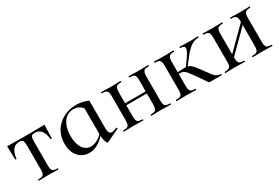

<svg xmlns="http://www.w3.org/2000/svg" viewBox="33 -1007 2365 1625"><g transform="rotate(-30 1215.5 -194.0)"><path d="M118 0C146 0 180 -2 215 -2C248 -2 282 0 308 0C311 0 311 -12 308 -12C257 -12 248 -23 248 -81V-303C248 -354 254 -369 289 -369C342 -369 373 -331 380 -256C381 -253 392 -253 392 -256C392 -282 395 -338 396 -378C396 -386 396 -387 388 -387C362 -387 302 -385 211 -385C121 -385 64 -387 39 -387C31 -387 31 -386 31 -378C32 -338 35 -282 35 -256C35 -253 47 -253 47 -256C55 -331 85 -369 138 -369C173 -369 180 -354 180 -303V-81C180 -23 171 -12 118 -12C115 -12 115 0 118 0Z M909 -60C887 -52 871 -47 860 -47C836 -47 827 -64 827 -108V-374C793 -389 753 -399 711 -399C583 -399 462 -313 462 -162C462 -49 529 10 608 10C672 10 720 -27 759 -68C762 -19 776 11 786 11C788 11 789 11 791 10L915 -49C919 -52 914 -63 909 -60ZM647 -30C580 -30 539 -94 539 -193C539 -301 589 -379 673 -379C706 -379 735 -367 759 -337V-84C729 -56 690 -30 647 -30Z M1407 -12C1356 -12 1347 -23 1347 -81V-303C1347 -360 1356 -374 1407 -374C1411 -374 1411 -386 1407 -386C1382 -386 1348 -384 1314 -384C1279 -384 1245 -386 1219 -386C1215 -386 1215 -374 1219 -374C1270 -374 1279 -363 1279 -305V-203H1078V-303C1078 -360 1087 -374 1138 -374C1142 -374 1142 -386 1138 -386C1113 -386 1079 -384 1045 -384C1010 -384 976 -386 950 -386C946 -386 946 -374 950 -374C1001 -374 1010 -363 1010 -305V-81C1010 -23 1001 -12 949 -12C945 -12 945 0 949 0C976 0 1010 -2 1045 -2C1079 -2 1112 0 1138 0C1142 0 1142 -12 1138 -12C1087 -12 1078 -23 1078 -81V-183H1279V-81C1279 -23 1269 -12 1218 -12C1214 -12 1214 0 1218 0C1244 0 1279 -2 1314 -2C1348 -2 1381 0 1407 0C1411 0 1411 -12 1407 -12Z M1905 -12C1847 -14 1836 -53 1786 -116C1740 -177 1725 -200 1692 -208L1738 -267C1794 -340 1836 -374 1893 -374C1897 -374 1897 -386 1893 -386C1872 -386 1854 -384 1816 -384C1762 -384 1748 -386 1716 -386C1713 -386 1713 -374 1716 -374C1771 -374 1772 -346 1718 -269L1676 -210C1657 -212 1632 -210 1595 -208V-303C1595 -360 1604 -374 1655 -374C1658 -374 1658 -386 1655 -386C1630 -386 1596 -384 1562 -384C1527 -384 1493 -386 1466 -386C1463 -386 1463 -374 1466 -374C1518 -374 1527 -363 1527 -305V-81C1527 -23 1518 -12 1465 -12C1462 -12 1462 0 1465 0C1493 0 1527 -2 1562 -2C1596 -2 1629 0 1655 0C1658 0 1658 -12 1655 -12C1604 -12 1595 -23 1595 -81V-191C1649 -193 1655 -181 1716 -96C1786 3 1777 0 1792 0H1905C1908 0 1908 -12 1905 -12Z M2399 -12C2348 -12 2339 -23 2339 -81V-303C2339 -360 2348 -374 2399 -374C2403 -374 2403 -386 2399 -386C2374 -386 2340 -384 2306 -384C2271 -384 2237 -386 2211 -386C2207 -386 2207 -374 2211 -374C2261 -374 2271 -364 2271 -309L2070 -109V-303C2070 -360 2079 -374 2130 -374C2134 -374 2134 -386 2130 -386C2105 -386 2071 -384 2037 -384C2002 -384 1968 -386 1942 -386C1938 -386 1938 -374 1942 -374C1993 -374 2002 -363 2002 -305V-81C2002 -23 1993 -12 1941 -12C1937 -12 1937 0 1941 0C1968 0 2002 -2 2037 -2C2071 -2 2104 0 2130 0C2134 0 2134 -12 2130 -12C2080 -12 2070 -23 2070 -79L2271 -279V-81C2271 -23 2261 -12 2210 -12C2206 -12 2206 0 2210 0C2236 0 2271 -2 2306 -2C2340 -2 2373 0 2399 0C2403 0 2403 -12 2399 -12Z"/></g></svg>

Font: Cormorant Infant Book
Style: Regular
Weight: 500
Designer: Christian Thalmann (Catharsis Fonts)
Version: Version 1.000;PS 002.000;hotconv 1.0.88;makeotf.lib2.5.64775